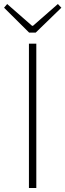

<svg xmlns="http://www.w3.org/2000/svg" viewBox="-35 -945 328 965"><path d="M110.4 0V-725.6H147.5V0ZM111.3 -781.2 -14.6 -906.2 1 -924.8 126 -815.4H130.9L255.9 -924.8L273.4 -906.2L144.5 -781.2Z"/></svg>

Font: Gen Shin Gothic ExtraLight
Style: Regular
Weight: 100
Designer: [Source Han Sans]
Ryoko NISHIZUKA  (kana & ideographs); Paul D. Hunt (Latin, Greek & Cyrillic); Wenlong ZHANG  (bopomofo
Version: Version 1.002.20150607